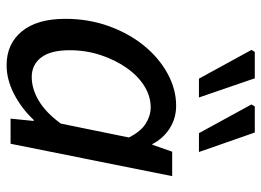

<svg xmlns="http://www.w3.org/2000/svg" viewBox="-125 -654 791 581"><g transform="rotate(90 270.5 -363.5)"><path d="M177 12Q113 12 75 -34Q37 -80 37 -166Q37 -236 59 -297Q81 -358 118 -403.5Q155 -449 202.5 -475Q250 -501 300 -501Q338 -501 368.5 -481.5Q399 -462 416 -429H418L439 -489H513L415 0H339L346 -70H343Q308 -33 264.5 -10.5Q221 12 177 12ZM213 -64Q249 -64 285 -85.5Q321 -107 354 -152L396 -358Q378 -394 354 -409Q330 -424 305 -424Q271 -424 240 -404.5Q209 -385 185 -350.5Q161 -316 146.5 -272Q132 -228 132 -179Q132 -121 154 -92.5Q176 -64 213 -64ZM218 -570 131 -729 137 -739H217L275 -570ZM383 -570 296 -729 302 -739H381L440 -570Z"/></g></svg>

Font: Source Sans 3 ExtraLight Medium
Style: Italic
Weight: 500
Italic angle: -11°
Version: Version 3.052;hotconv 1.1.0;makeotfexe 2.6.0